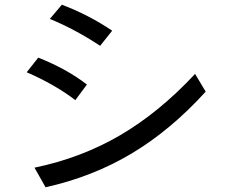

<svg xmlns="http://www.w3.org/2000/svg" viewBox="-20 -711 960 813"><path d="M404 -517Q298 -587 191 -631L242 -691Q356 -648 455 -581ZM299 -287Q213 -353 93 -405L142 -467Q263 -419 348 -353ZM851 -323Q704 -161 539 -62Q374 37 173 82L126 -1Q324 -42 489 -138.5Q654 -235 806 -398Z"/></svg>

Font: LINE Seed Sans KR Regular
Style: Regular
Weight: 400
Designer: LINE VX Design & Sandoll Inc & Dalton Maag Ltd
Foundry: Sandoll Inc.
Version: Version 1.000